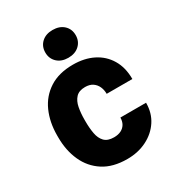

<svg xmlns="http://www.w3.org/2000/svg" viewBox="-180 -847 881 965"><g transform="rotate(-30 260.5 -365.0)"><path d="M275.4 9.8Q192.4 9.8 137.7 -25.6Q83 -61 55.7 -121.6Q28.3 -182.1 28.3 -258.3V-269.5Q28.3 -345.7 55.4 -406.5Q82.5 -467.3 137.5 -502.7Q192.4 -538.1 274.4 -538.1Q340.8 -538.1 390.9 -512.9Q440.9 -487.8 469.2 -440.4Q497.6 -393.1 497.6 -326.2H348.6Q348.6 -349.1 340.1 -368.2Q331.5 -387.2 314.5 -398.7Q297.4 -410.2 271 -410.2Q235.4 -410.2 217.3 -390.6Q199.2 -371.1 193.1 -339.1Q187 -307.1 187 -269.5V-258.3Q187 -220.2 192.9 -188.2Q198.7 -156.2 217 -137.2Q235.4 -118.2 272 -118.2Q295.9 -118.2 313 -126.7Q330.1 -135.3 339.4 -151.1Q348.6 -167 348.6 -188.5H497.6Q497.6 -129.4 468.3 -85Q439 -40.5 388.7 -15.4Q338.4 9.8 275.4 9.8ZM272.9 -579.1Q233.4 -579.1 209.2 -601.8Q185.1 -624.5 185.1 -659.7Q185.1 -695.3 209.2 -717.8Q233.4 -740.2 272.9 -740.2Q313 -740.2 337.2 -717.8Q361.3 -695.3 361.3 -659.7Q361.3 -624.5 337.2 -601.8Q313 -579.1 272.9 -579.1Z"/></g></svg>

Font: Heebo ExtraBold
Style: Regular
Weight: 800
Designer: Oded Ezer
Foundry: Ezer Type House
Version: Version 3.100